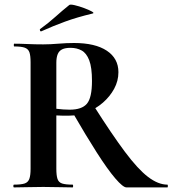

<svg xmlns="http://www.w3.org/2000/svg" viewBox="-20 -815 750 835"><path d="M530 0Q515 0 481.5 -39Q448 -78 401 -151.5Q354 -225 295 -327L387 -356Q467 -230 523.5 -154.5Q580 -79 624 -45.5Q668 -12 708 -12Q710 -12 710 -6Q710 0 708 0Q638 0 594 0Q550 0 530 0ZM302 -628Q394 -628 444.5 -594.5Q495 -561 495 -501Q495 -463 476.5 -429Q458 -395 427.5 -368.5Q397 -342 358.5 -327Q320 -312 280 -312Q266 -312 251.5 -312Q237 -312 225 -313V-81Q225 -52 230 -37Q235 -22 250 -17Q265 -12 296 -12Q298 -12 298 -6Q298 0 296 0Q270 0 238 -1Q206 -2 168 -2Q132 -2 99.5 -1Q67 0 41 0Q38 0 38 -6Q38 -12 41 -12Q72 -12 87 -17Q102 -22 107.5 -37Q113 -52 113 -81V-544Q113 -573 108 -587.5Q103 -602 88 -607.5Q73 -613 42 -613Q40 -613 40 -619Q40 -625 42 -625Q68 -625 100 -623.5Q132 -622 168 -622Q198 -622 233.5 -625Q269 -628 302 -628ZM380 -463Q380 -522 368 -553Q356 -584 335 -595.5Q314 -607 287 -607Q264 -607 250.5 -600.5Q237 -594 231 -579.5Q225 -565 225 -542V-342Q239 -340 255 -339Q271 -338 283 -338Q336 -338 358 -364Q380 -390 380 -463ZM160 -679Q156 -677 154 -682.5Q152 -688 155 -689Q191 -715 221 -742Q251 -769 281 -793Q285 -797 304.5 -792.5Q324 -788 345.5 -780Q367 -772 379.5 -765Q392 -758 382 -756Q315 -740 263 -721Q211 -702 160 -679Z"/></svg>

Font: Cormorant Light
Style: Regular
Weight: 300
Designer: Christian Thalmann (Catharsis Fonts)
Foundry: Catharsis Fonts
Version: Version 4.000